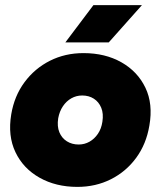

<svg xmlns="http://www.w3.org/2000/svg" viewBox="-20 -720 629 752"><path d="M283 12Q199 12 135 -24Q71 -60 40.5 -124Q10 -188 24 -272Q36 -344 76 -398Q116 -452 175.5 -482Q235 -512 307 -512Q392 -512 455.5 -476Q519 -440 549.5 -376.5Q580 -313 565 -228Q553 -156 513.5 -102Q474 -48 414.5 -18Q355 12 283 12ZM288 -154Q311 -154 330.5 -165Q350 -176 363.5 -196Q377 -216 381 -243Q386 -275 376.5 -298Q367 -321 347.5 -333.5Q328 -346 302 -346Q279 -346 259.5 -335Q240 -324 226.5 -304Q213 -284 208 -257Q203 -225 212.5 -202Q222 -179 242 -166.5Q262 -154 288 -154ZM236 -554 346 -700H536L406 -554Z"/></svg>

Font: Figtree Light Black
Style: Italic
Weight: 900
Italic angle: -9.5°
Version: Version 2.000